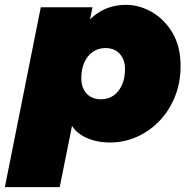

<svg xmlns="http://www.w3.org/2000/svg" viewBox="-64 -577 784 791"><path d="M389 10Q326 10 278.5 -16Q231 -42 210.5 -104Q190 -166 207 -273Q222 -362 255 -425.5Q288 -489 338.5 -523Q389 -557 455 -557Q510 -557 561.5 -527.5Q613 -498 646.5 -442Q680 -386 680 -304Q680 -237 657 -179.5Q634 -122 593.5 -79.5Q553 -37 500.5 -13.5Q448 10 389 10ZM-44 194 104 -547H317L302 -473L265 -273L236 -75L182 194ZM352 -168Q382 -168 404 -183.5Q426 -199 438.5 -227Q451 -255 451 -293Q451 -331 429.5 -355Q408 -379 370 -379Q341 -379 318.5 -363.5Q296 -348 283.5 -320Q271 -292 271 -254Q271 -216 292.5 -192Q314 -168 352 -168Z"/></svg>

Font: Montserrat Thin Black
Style: Italic
Weight: 900
Italic angle: -11.3°
Version: Version 9.000